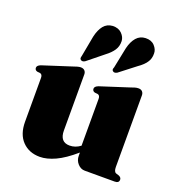

<svg xmlns="http://www.w3.org/2000/svg" viewBox="-133 -838 890 960"><g transform="rotate(20 311.5 -358.0)"><path d="M55.5 -128.5V-361.5Q55.5 -379.5 42.5 -382.5L27.5 -384Q14 -387.5 14 -400.5Q14 -412.5 33 -420L180.5 -467.5Q211.5 -479 224.5 -479Q238.5 -479 245.8 -471.2Q253 -463.5 253 -451.5V-153.5Q253 -92 305 -92Q335.5 -92 362 -112V-361.5Q362 -379.5 349 -382.5L334 -384Q320.5 -387.5 320.5 -400.5Q320.5 -412.5 339.5 -420L487 -467.5Q503.5 -473.5 513 -476.2Q522.5 -479 532 -479Q545.5 -479 552.5 -471.2Q559.5 -463.5 559.5 -451.5V-71Q559.5 -45 572.5 -40.5L587 -36Q601.5 -30 601.5 -18Q601.5 0 579 0H419.5Q398 0 382 -17.8Q366 -35.5 366 -60V-77Q310.5 -29 265.8 -8.5Q221 12 184 12Q126.5 12 91 -24.8Q55.5 -61.5 55.5 -128.5ZM230 -644Q238.5 -682 256.2 -704Q274 -726 304 -728Q335 -729 352.8 -711Q370.5 -693 371.5 -672Q372.5 -644 358.5 -623Q344.5 -602 319 -583L235.5 -515.5Q222 -506.5 212.5 -513.5Q207.5 -517.5 207.5 -522.5Q207.5 -527.5 209.5 -533.5ZM403.5 -646Q412.5 -683 431.2 -704.5Q450 -726 479.5 -727Q510.5 -728 527.8 -709.2Q545 -690.5 545 -669.5Q546 -641.5 531.2 -620.8Q516.5 -600 490 -582L405.5 -516.5Q391 -508 382.5 -515.5Q377.5 -519.5 378 -524.8Q378.5 -530 381 -535.5Z"/></g></svg>

Font: Fraunces 72pt Black
Style: Regular
Weight: 900
Version: Version 1.000;[0bf87f6ff]